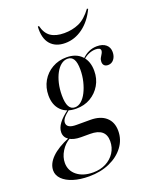

<svg xmlns="http://www.w3.org/2000/svg" viewBox="-179 -714 802 992"><g transform="rotate(-20 222.5 -217.5)"><path d="M137.1 192.7Q87.9 192.7 50.8 181Q13.7 169.4 -7.3 148.4Q-28.2 127.4 -28.2 100.8Q-28.2 63.7 6 29.8Q40.3 -4 105.6 -30.6L110.5 -26.6Q79.8 -9.7 60.9 21.4Q41.9 52.4 41.9 84.7Q41.9 127.4 75.4 154Q108.9 180.6 163.7 180.6Q203.2 180.6 233.9 164.9Q264.5 149.2 282.7 121.4Q300.8 93.5 300.8 58.1Q300.8 22.6 279.4 5.2Q258.1 -12.1 216.1 -12.1H166.1Q125.8 -12.1 102 -27.4Q78.2 -42.7 78.2 -70.2Q78.2 -94.4 96.8 -119.4Q115.3 -144.4 154 -171.8L158.1 -168.5Q132.3 -148.4 122.6 -135.5Q112.9 -122.6 112.9 -110.5Q112.9 -95.2 125.8 -87.5Q138.7 -79.8 165.3 -79.8H241.9Q296.8 -79.8 327.4 -52.8Q358.1 -25.8 358.1 22.6Q358.1 71 329 109.7Q300 148.4 250 170.6Q200 192.7 137.1 192.7ZM194.4 -158.9Q141.1 -158.9 111.3 -189.1Q81.5 -219.4 81.5 -271.8Q81.5 -315.3 101.6 -350.4Q121.8 -385.5 156.9 -405.6Q191.9 -425.8 235.5 -425.8Q287.9 -425.8 317.7 -395.2Q347.6 -364.5 347.6 -311.3Q347.6 -267.7 327.4 -233.5Q307.3 -199.2 273 -179Q238.7 -158.9 194.4 -158.9ZM190.3 -167.7Q208.9 -167.7 225.4 -181.9Q241.9 -196 254.4 -220.6Q266.9 -245.2 274.6 -276.6Q282.3 -308.1 282.3 -341.9Q282.3 -380.6 271.4 -398.8Q260.5 -416.9 238.7 -416.9Q219.4 -416.9 202.8 -404Q186.3 -391.1 173.8 -368.1Q161.3 -345.2 154 -314.5Q146.8 -283.9 146.8 -248.4Q146.8 -207.3 157.7 -187.5Q168.5 -167.7 190.3 -167.7ZM425.8 -314.5Q412.1 -314.5 404.8 -321.8Q397.6 -329 397.6 -341.9Q397.6 -354 403.2 -363.7Q408.9 -373.4 413.7 -381.5Q418.5 -389.5 418.5 -396.8Q418.5 -404.8 411.7 -408.9Q404.8 -412.9 391.1 -412.9Q372.6 -412.9 354.4 -405.2Q336.3 -397.6 319.4 -382.3L316.9 -386.3Q336.3 -406.5 357.7 -416.1Q379 -425.8 403.2 -425.8Q434.7 -425.8 452.4 -410.9Q470.2 -396 470.2 -370.2Q470.2 -346 457.7 -330.2Q445.2 -314.5 425.8 -314.5ZM256.5 -496.8Q204 -496.8 175.8 -529.4Q147.6 -562.1 151.6 -625L158.1 -626.6Q168.5 -583.9 196 -565.3Q223.4 -546.8 269.4 -546.8Q313.7 -546.8 350.4 -562.9Q387.1 -579 421.8 -625.8L427.4 -622.6Q399.2 -562.9 354 -529.8Q308.9 -496.8 256.5 -496.8Z"/></g></svg>

Font: Playfair 144pt Light
Style: Italic
Weight: 300
Italic angle: -15.6°
Designer: Claus Eggers Sørensen
Foundry: Claus Eggers Sørensen
Version: Version 2.001;gftools[0.9.30]